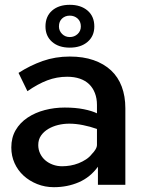

<svg xmlns="http://www.w3.org/2000/svg" viewBox="-20 -768 607 798"><path d="M387 0V-75Q355 -31 307.5 -10.5Q260 10 204 10Q167 10 134.5 -3Q102 -16 78 -38Q54 -60 40.5 -90Q27 -120 27 -155Q27 -196 45 -227Q63 -258 94.5 -279Q126 -300 166 -310.5Q206 -321 249 -321Q294 -321 328.5 -314Q363 -307 383 -297V-332Q383 -359 374.5 -381Q366 -403 350.5 -418Q335 -433 312 -441Q289 -449 259 -449Q216 -449 176.5 -434Q137 -419 94 -389L57 -465Q105 -496 157.5 -514.5Q210 -533 270 -533Q326 -533 369 -518Q412 -503 441.5 -475.5Q471 -448 486 -408Q501 -368 501 -318V0ZM362 -128Q371 -137 377 -147Q383 -157 383 -166V-232Q355 -242 325 -248Q295 -254 268 -254Q244 -254 221.5 -248.5Q199 -243 180.5 -232Q162 -221 150.5 -204.5Q139 -188 139 -165Q139 -146 147 -129.5Q155 -113 168.5 -101.5Q182 -90 200 -83.5Q218 -77 238 -77Q255 -77 272.5 -80Q290 -83 306.5 -89.5Q323 -96 337.5 -105.5Q352 -115 362 -128ZM169 -658Q169 -700 196.5 -724Q224 -748 270 -748Q316 -748 344 -724Q372 -700 372 -658Q372 -618 344 -594Q316 -570 270 -570Q224 -570 196.5 -594Q169 -618 169 -658ZM270 -703Q251 -703 238 -691Q225 -679 225 -658Q225 -640 238 -627Q251 -614 270 -614Q289 -614 302.5 -626.5Q316 -639 316 -658Q316 -679 302.5 -691Q289 -703 270 -703Z"/></svg>

Font: Rising Sun SemiBold
Style: Regular
Weight: 600
Designer: Matt McInerney, Pablo Impallari, Rodrigo Fuenzalida (Raleway font), Stephen Hutchings (Greek), Cristiano Sobral (main ch
Foundry: The Rising Sun Project Authors
Version: Version 4.327; ttfautohint (v1.8.4.7-5d5b-dirty)